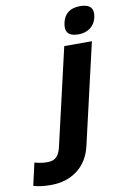

<svg xmlns="http://www.w3.org/2000/svg" viewBox="-222 -821 737 1122"><g transform="rotate(-10 146.5 -260.0)"><path d="M368 -546 230 52Q209 142 144.5 191Q80 240 -13 240Q-73 240 -112 228L-116 226L-86 94L-77 96Q-45 105 -10 105Q25 105 43.5 87Q62 69 71 30L204 -546ZM335 -760Q424 -760 406 -680Q397 -641 368 -620Q339 -599 298 -599Q211 -599 229 -680Q247 -760 335 -760Z"/></g></svg>

Font: Passageway
Style: BdIt
Weight: 700
Foundry: Ascender Corporation
Version: Version 1.11